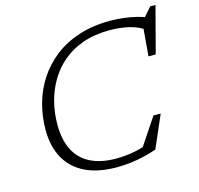

<svg xmlns="http://www.w3.org/2000/svg" viewBox="-106 -839 995 962"><g transform="rotate(-15 391.0 -358.0)"><path d="M576.5 -69.5 518 -28 628.5 -193.5H666L593.5 -26.5Q549.5 -10 494.5 0Q439.5 10 385 10Q288 10 221.8 -22.2Q155.5 -54.5 121.5 -115.8Q87.5 -177 87.5 -263Q87.5 -332.5 105.5 -398Q123.5 -463.5 160 -519.5Q196.5 -575.5 250.8 -618Q305 -660.5 377.8 -684.2Q450.5 -708 541 -708Q577.5 -708 612.8 -703.5Q648 -699 679.2 -691.2Q710.5 -683.5 734.5 -672.5L705.5 -670L754 -725.5H781.5L718.5 -486H681L695 -653L714.5 -611.5Q673.5 -641.5 625.8 -652.2Q578 -663 526 -663Q448 -663 387 -641.5Q326 -620 281.8 -582.2Q237.5 -544.5 208.5 -494.8Q179.5 -445 165.5 -388.5Q151.5 -332 151.5 -273Q151.5 -193.5 179.2 -140Q207 -86.5 261 -59.8Q315 -33 393 -33Q441.5 -33 489.8 -42.5Q538 -52 576.5 -69.5Z"/></g></svg>

Font: Newsreader 9pt Light
Style: Italic
Weight: 300
Italic angle: -17°
Designer: Hugues Gentile
Foundry: Production Type
Version: Version 1.003